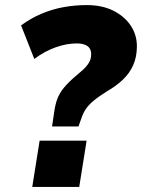

<svg xmlns="http://www.w3.org/2000/svg" viewBox="-20 -736 559 756"><path d="M185 -238 193 -292Q197 -323 205.5 -346Q214 -369 232 -391Q250 -413 281 -439Q293 -449 306.5 -461Q320 -473 329.5 -488Q339 -503 339 -523Q339 -536 333 -545.5Q327 -555 314 -560Q301 -565 281 -565Q243 -565 200 -550Q157 -535 115 -504L63 -636Q101 -664 143.5 -682Q186 -700 231 -708Q276 -716 321 -716Q382 -716 426 -694Q470 -672 494.5 -635.5Q519 -599 519 -554Q519 -512 504.5 -479.5Q490 -447 463.5 -422Q437 -397 402 -377Q367 -355 347.5 -338.5Q328 -322 317.5 -306Q307 -290 300 -269L289 -238ZM107 0 136 -182H321L292 0Z"/></svg>

Font: Nunito Sans 12pt ExtraLight 12pt Black
Style: Italic
Weight: 900
Italic angle: -9°
Version: Version 3.101;gftools[0.9.27]